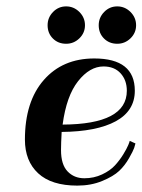

<svg xmlns="http://www.w3.org/2000/svg" viewBox="-20 -572 446 601"><path d="M275 -389Q402 -389 402 -288Q402 -225 342.5 -192.5Q283 -160 173 -159Q171 -123 171 -102Q171 -57 191.5 -35.5Q212 -14 244 -14Q274 -14 299.5 -26Q325 -38 340 -54.5Q355 -71 366 -89Q377 -107 381.5 -118Q386 -129 386 -131L404 -123Q403 -118 400 -109Q397 -100 384 -77Q371 -54 353 -37Q335 -20 300 -5.5Q265 9 222 9Q141 9 99.5 -29.5Q58 -68 58 -135Q58 -254 117 -321.5Q176 -389 275 -389ZM304 -364Q261 -364 224.5 -318Q188 -272 176 -182Q377 -183 377 -288Q377 -321 357.5 -342.5Q338 -364 304 -364ZM289 -493Q289 -517 306 -534.5Q323 -552 347 -552Q371 -552 388.5 -534.5Q406 -517 406 -493Q406 -469 388.5 -452Q371 -435 347 -435Q322 -435 305.5 -451.5Q289 -468 289 -493ZM129 -493Q129 -517 146 -534.5Q163 -552 187 -552Q211 -552 228.5 -534.5Q246 -517 246 -493Q246 -469 228.5 -452Q211 -435 187 -435Q162 -435 145.5 -451.5Q129 -468 129 -493Z"/></svg>

Font: Sail
Style: Regular
Weight: 400
Designer: Miguel Hernandez
Foundry: Miguel Hernandez
Version: Version 1.002